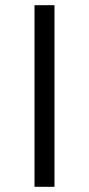

<svg xmlns="http://www.w3.org/2000/svg" viewBox="-20 -720 343 740"><path d="M190 0V-700H113V0Z"/></svg>

Font: Montserrat-Alt1
Style: Regular
Weight: 400
Designer: Differentunic
Foundry: Differentunic
Version: Version 7.222